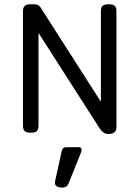

<svg xmlns="http://www.w3.org/2000/svg" viewBox="-20 -604 640 881"><path d="M514.2 -552.7V-18.1Q514.2 -4.9 505.1 2.9Q496.1 10.7 477.5 10.7Q464.4 10.7 454.8 3.9Q445.3 -2.9 436.5 -16.1L158.7 -449.7H156.7V-26.9Q156.7 -9.8 148.9 -2.4Q141.1 4.9 121.6 4.9H120.6Q101.1 4.9 93.3 -2.4Q85.4 -9.8 85.4 -26.9V-552.7Q85.4 -569.8 93.8 -577.1Q102.1 -584.5 122.1 -584.5H135.3Q156.2 -584.5 165.5 -570.8L440.9 -140.1H442.9V-552.7Q442.9 -569.8 450.7 -577.1Q458.5 -584.5 478 -584.5H479Q498.5 -584.5 506.3 -577.1Q514.2 -569.8 514.2 -552.7ZM354.5 84Q354.5 89.8 351.6 96.2L294.4 238.3Q287.1 256.8 265.6 256.8Q260.3 256.8 257.3 256.3Q231.9 252.9 231.9 234.9Q231.9 232.9 232.9 227.1L263.7 86.9Q267.6 71.3 284.2 71.3H340.8Q354.5 71.3 354.5 84Z"/></svg>

Font: Courier Prime Code
Style: Regular
Weight: 400
Designer: Alan Dague-Greene
Foundry: Quote-Unquote Apps
Version: Version 3.0318